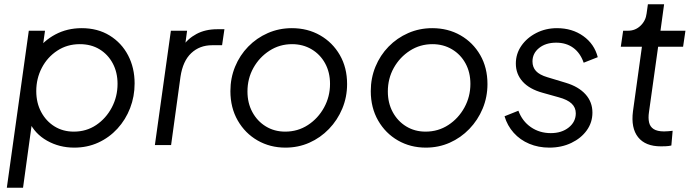

<svg xmlns="http://www.w3.org/2000/svg" viewBox="-20 -680 3260 900"><path d="M12 200 115 -536H191L174 -416L149 -438Q184 -489 239.5 -518.5Q295 -548 363 -548Q438 -548 494 -513.5Q550 -479 580.5 -420.5Q611 -362 611 -289Q611 -228 590 -173.5Q569 -119 530.5 -77Q492 -35 440.5 -11.5Q389 12 328 12Q258 12 200.5 -20.5Q143 -53 117 -110L132 -120L88 200ZM326 -63Q385 -63 431 -94Q477 -125 504 -176Q531 -227 531 -287Q531 -341 508.5 -383Q486 -425 446.5 -449Q407 -473 354 -473Q295 -473 248.5 -442.5Q202 -412 176 -362Q150 -312 150 -253Q150 -198 173 -155Q196 -112 235.5 -87.5Q275 -63 326 -63Z M706 0 781 -536H857L845 -448L835 -461Q860 -499 901.5 -521Q943 -543 998 -543H1032L1021 -468H974Q916 -468 876.5 -431Q837 -394 826 -320L782 0Z M1318 12Q1246 12 1187.5 -21.5Q1129 -55 1094.5 -115Q1060 -175 1060 -253Q1060 -314 1082 -367.5Q1104 -421 1143.5 -461.5Q1183 -502 1235.5 -525Q1288 -548 1348 -548Q1422 -548 1480.5 -514.5Q1539 -481 1573 -422Q1607 -363 1607 -286Q1607 -225 1584.5 -171Q1562 -117 1522 -75.5Q1482 -34 1430 -11Q1378 12 1318 12ZM1317 -63Q1376 -63 1423.5 -94Q1471 -125 1499 -176Q1527 -227 1527 -287Q1527 -341 1504 -383Q1481 -425 1440.5 -449Q1400 -473 1349 -473Q1291 -473 1243.5 -442.5Q1196 -412 1168 -362Q1140 -312 1140 -251Q1140 -197 1163 -154.5Q1186 -112 1226 -87.5Q1266 -63 1317 -63Z M1976 12Q1904 12 1845.5 -21.5Q1787 -55 1752.5 -115Q1718 -175 1718 -253Q1718 -314 1740 -367.5Q1762 -421 1801.5 -461.5Q1841 -502 1893.5 -525Q1946 -548 2006 -548Q2080 -548 2138.5 -514.5Q2197 -481 2231 -422Q2265 -363 2265 -286Q2265 -225 2242.5 -171Q2220 -117 2180 -75.5Q2140 -34 2088 -11Q2036 12 1976 12ZM1975 -63Q2034 -63 2081.5 -94Q2129 -125 2157 -176Q2185 -227 2185 -287Q2185 -341 2162 -383Q2139 -425 2098.5 -449Q2058 -473 2007 -473Q1949 -473 1901.5 -442.5Q1854 -412 1826 -362Q1798 -312 1798 -251Q1798 -197 1821 -154.5Q1844 -112 1884 -87.5Q1924 -63 1975 -63Z M2555 12Q2504 12 2461 -6Q2418 -24 2388 -57.5Q2358 -91 2345 -135L2410 -161Q2428 -112 2468.5 -84Q2509 -56 2562 -56Q2613 -56 2646 -82.5Q2679 -109 2679 -149Q2679 -176 2659.5 -194.5Q2640 -213 2599 -224L2524 -245Q2462 -262 2430 -297.5Q2398 -333 2398 -382Q2398 -428 2424 -465.5Q2450 -503 2494 -525.5Q2538 -548 2591 -548Q2662 -548 2714 -511Q2766 -474 2782 -412L2716 -386Q2700 -432 2667 -456Q2634 -480 2587 -480Q2538 -480 2507 -455Q2476 -430 2476 -392Q2476 -365 2492.5 -347Q2509 -329 2546 -318L2632 -292Q2692 -274 2724.5 -238Q2757 -202 2757 -152Q2757 -106 2730.5 -69Q2704 -32 2658 -10Q2612 12 2555 12Z M3078 6Q3005 6 2971 -37Q2937 -80 2947 -158L2989 -461H2890L2901 -536H2924Q2958 -536 2982.5 -559.5Q3007 -583 3011 -617L3017 -660H3093L3076 -536H3193L3182 -461H3065L3022 -154Q3018 -127 3022.5 -106.5Q3027 -86 3044 -75Q3061 -64 3093 -64Q3103 -64 3114 -65Q3125 -66 3133 -67L3127 2Q3115 5 3100.5 5.5Q3086 6 3078 6Z"/></svg>

Font: Plus Jakarta Sans
Style: Italic
Weight: 400
Italic angle: -8°
Designer: Gumpita Rahayu
Foundry: Tokotype
Version: Version 2.006